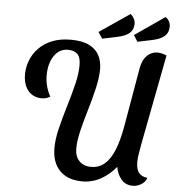

<svg xmlns="http://www.w3.org/2000/svg" viewBox="-59 -921 912 997"><g transform="rotate(5 397.0 -422.0)"><path d="M407.3 21.7Q331.3 21.7 289.6 -20.2Q247.8 -62.2 247.8 -138.8Q247.8 -185.2 261.8 -242.1Q275.7 -299 294.1 -359.7Q312.5 -420.3 326.4 -476.7Q340.3 -533 340.3 -578Q340.3 -620 322.8 -636.3Q305.2 -652.7 273.2 -652.7Q229.3 -652.7 202 -613.1Q174.7 -573.5 174.7 -510Q174.7 -481.8 181.8 -455Q188.8 -428.2 203.2 -402.2Q193 -395.7 182.1 -392.7Q171.2 -389.7 159 -389.7Q129.5 -389.7 107.3 -404.3Q85.2 -419 73.7 -445.1Q62.2 -471.2 62.2 -505.8Q62.2 -543 75.8 -578.6Q89.5 -614.2 117 -643Q144.5 -671.8 186.1 -688.9Q227.7 -706 284.2 -706Q343.2 -706 379.2 -688.2Q415.2 -670.3 431.8 -639.1Q448.3 -607.8 448.3 -567.7Q448.3 -522.7 435.2 -466.7Q422.2 -410.7 404.7 -352.3Q387.2 -294 374.1 -240.2Q361 -186.3 361 -144.8Q361 -104.8 383.6 -81.1Q406.2 -57.3 446.2 -57.3Q486 -57.3 515.5 -82.1Q545 -106.8 565.7 -157.1Q586.3 -207.3 599.7 -284.7L652.7 -590.7Q660.2 -632.8 683.2 -655.8Q706.3 -678.8 738.2 -678.8Q748.7 -678.8 760.8 -676Q772.8 -673.2 785.7 -667.7L695 -195.3Q688.2 -159.2 685.4 -138.5Q682.7 -117.8 682.7 -103.2Q682.7 -66 697.2 -47.6Q711.7 -29.2 742.2 -25.8Q734.2 -3.3 713.2 9.2Q692.2 21.7 669.7 21.7Q632.3 21.7 609.9 -4.9Q587.5 -31.5 581.2 -69.3Q548.7 -28.5 503.6 -3.4Q458.5 21.7 407.3 21.7ZM445.2 -725.5 423.5 -758.7 581.5 -866.2Q591.8 -858 599.1 -844.8Q606.3 -831.5 606.3 -816.8Q606.3 -786.8 586.1 -768.7Q565.8 -750.5 521.3 -741.5ZM629 -725.5 608 -758.7 763.7 -866.2Q776.3 -858 782.8 -845.2Q789.2 -832.3 789.2 -817.8Q789.2 -787 768.8 -768.8Q748.5 -750.5 705.7 -741.5Z"/></g></svg>

Font: Sansita Swashed Light
Style: Regular
Weight: 300
Designer: Pablo Cosgaya
Foundry: Omnibus-Type
Version: Version 1.003